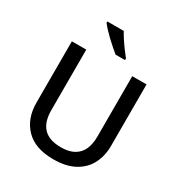

<svg xmlns="http://www.w3.org/2000/svg" viewBox="-216 -1089 1169 1247"><g transform="rotate(30 369.0 -465.5)"><path d="M649 -252Q649 -178 618.5 -118.5Q588 -59 525 -24.5Q462 10 366 10Q230 10 159.5 -62.5Q89 -135 89 -254V-714H197V-259Q197 -171 240 -126.5Q283 -82 371 -82Q431 -82 469 -104Q507 -126 524.5 -165.5Q542 -205 542 -260V-714H649ZM347 -941Q359 -919 377 -891.5Q395 -864 414.5 -838Q434 -812 449 -793V-781H378Q361 -795 338.5 -814.5Q316 -834 293.5 -855.5Q271 -877 252.5 -897Q234 -917 224 -931V-941Z"/></g></svg>

Font: Noto Sans Armenian Medium
Style: Regular
Weight: 500
Designer: Monotype Design Team
Foundry: Monotype Imaging Inc.
Version: Version 2.007